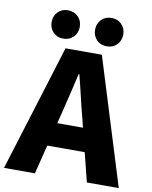

<svg xmlns="http://www.w3.org/2000/svg" viewBox="-110 -1040 880 1114"><g transform="rotate(10 330.0 -482.5)"><path d="M-8 0 223 -745H437L668 0H480L387 -372Q372 -428 357.5 -491Q343 -554 328 -611H324Q311 -553 296 -490.5Q281 -428 267 -372L174 0ZM149 -171V-309H509V-171ZM199 -798Q163 -798 140 -822Q117 -846 117 -882Q117 -917 140 -941Q163 -965 199 -965Q236 -965 259.5 -941Q283 -917 283 -882Q283 -846 259.5 -822Q236 -798 199 -798ZM456 -798Q419 -798 396 -822Q373 -846 373 -882Q373 -917 396 -941Q419 -965 456 -965Q493 -965 516 -941Q539 -917 539 -882Q539 -846 516 -822Q493 -798 456 -798Z"/></g></svg>

Font: Noto Sans SC Thin Black
Style: Regular
Weight: 900
Version: Version 2.004-H2;hotconv 1.0.118;makeotfexe 2.5.65603